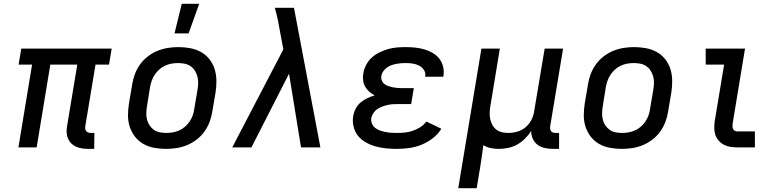

<svg xmlns="http://www.w3.org/2000/svg" viewBox="-20 -776 4090 1011"><path d="M445 8Q428 8 411.5 5.5Q395 3 380.5 -3.5Q366 -10 355 -21Q344 -32 338 -46.5Q332 -61 331 -77.5Q330 -94 333 -111L387 -436H245L173 0H77L149 -436H78L92 -520H568L554 -436H483L429 -111Q428 -104 429 -97Q430 -90 434.5 -85Q439 -80 445 -78Q451 -76 459 -76H477L476 8Z M855 8Q823 8 792.5 2.5Q762 -3 736 -17.5Q710 -32 691.5 -55.5Q673 -79 663.5 -107.5Q654 -136 654 -167.5Q654 -199 659 -231L676 -331Q680 -358 690 -385Q700 -412 717 -436Q734 -460 758 -478.5Q782 -497 808.5 -508Q835 -519 863 -523.5Q891 -528 918 -528Q950 -528 980.5 -522.5Q1011 -517 1037.5 -502.5Q1064 -488 1082.5 -464.5Q1101 -441 1110 -412.5Q1119 -384 1119.5 -352.5Q1120 -321 1115 -289L1098 -189Q1094 -162 1084 -135Q1074 -108 1057 -84Q1040 -60 1016 -41.5Q992 -23 965.5 -12Q939 -1 910.5 3.5Q882 8 855 8ZM856 -76Q873 -76 890 -79Q907 -82 924 -89.5Q941 -97 955 -109.5Q969 -122 979 -137Q989 -152 995 -169Q1001 -186 1003 -203L1020 -303Q1023 -321 1023.5 -338.5Q1024 -356 1019.5 -373Q1015 -390 1006 -404Q997 -418 983.5 -427.5Q970 -437 952.5 -440.5Q935 -444 917 -444Q900 -444 883 -441Q866 -438 849.5 -430.5Q833 -423 819 -410.5Q805 -398 795 -383Q785 -368 779 -351Q773 -334 770 -317L754 -217Q751 -199 750.5 -181.5Q750 -164 754 -147Q758 -130 767.5 -116Q777 -102 790 -92.5Q803 -83 820.5 -79.5Q838 -76 856 -76ZM899 -600 937 -756H1029L973 -600Z M1203 0 1472 -516 1457 -596Q1451 -631 1444 -666Q1437 -701 1427 -735H1528Q1563 -551 1597.5 -367.5Q1632 -184 1667 0H1565L1502 -388L1304 0Z M2069 8Q2040 8 2011.5 5Q1983 2 1956.5 -5.5Q1930 -13 1906 -26.5Q1882 -40 1865.5 -60.5Q1849 -81 1842 -108.5Q1835 -136 1840 -165Q1843 -185 1853 -204Q1863 -223 1879 -236.5Q1895 -250 1914 -259Q1933 -268 1953 -274Q1937 -282 1924 -293.5Q1911 -305 1902.5 -320Q1894 -335 1892 -353.5Q1890 -372 1893 -390Q1897 -413 1908.5 -435Q1920 -457 1938.5 -473.5Q1957 -490 1979 -500.5Q2001 -511 2023.5 -517.5Q2046 -524 2069.5 -526Q2093 -528 2115 -528Q2141 -528 2165.5 -525.5Q2190 -523 2213 -516.5Q2236 -510 2257 -498Q2278 -486 2292.5 -468Q2307 -450 2313 -426Q2319 -402 2315 -377L2314 -372H2218L2219 -374Q2222 -393 2212 -408Q2202 -423 2186 -431Q2170 -439 2152 -441.5Q2134 -444 2115 -444Q2103 -444 2090.5 -443Q2078 -442 2065.5 -439.5Q2053 -437 2040.5 -432.5Q2028 -428 2017 -420Q2006 -412 1998 -400.5Q1990 -389 1988 -377Q1986 -364 1990 -353Q1994 -342 2003 -334.5Q2012 -327 2023.5 -323Q2035 -319 2047 -316.5Q2059 -314 2071 -313Q2083 -312 2095 -312H2159L2145 -228H2081Q2067 -228 2052.5 -227.5Q2038 -227 2024 -224Q2010 -221 1996 -216Q1982 -211 1969 -203Q1956 -195 1947 -182Q1938 -169 1935 -155Q1933 -139 1938.5 -125.5Q1944 -112 1955 -103Q1966 -94 1980 -89Q1994 -84 2009 -81Q2024 -78 2039 -77Q2054 -76 2069 -76Q2090 -76 2111 -78Q2132 -80 2152.5 -87Q2173 -94 2192.5 -106Q2212 -118 2225 -136L2304 -98Q2286 -69 2258 -47.5Q2230 -26 2198.5 -13.5Q2167 -1 2134 3.5Q2101 8 2069 8Z M2393 215 2515 -520H2612L2562 -217Q2559 -200 2558.5 -182.5Q2558 -165 2561.5 -148.5Q2565 -132 2573 -117.5Q2581 -103 2593.5 -93.5Q2606 -84 2622.5 -80Q2639 -76 2656 -76Q2680 -76 2704.5 -83Q2729 -90 2748 -106.5Q2767 -123 2778.5 -145.5Q2790 -168 2793 -192L2848 -520H2945L2877 -111Q2876 -104 2877 -97Q2878 -90 2882 -85Q2886 -80 2892.5 -78Q2899 -76 2906 -76H2924V8H2892Q2870 8 2849 3.5Q2828 -1 2811.5 -13Q2795 -25 2786 -44.5Q2777 -64 2777 -86Q2763 -64 2744 -45.5Q2725 -27 2702.5 -14.5Q2680 -2 2655 3Q2630 8 2606 8Q2584 8 2563 3.5Q2542 -1 2525 -12Q2521 18 2517 48Q2513 78 2508 107L2490 215Z M3255 8Q3223 8 3192.5 2.5Q3162 -3 3136 -17.5Q3110 -32 3091.5 -55.5Q3073 -79 3063.5 -107.5Q3054 -136 3054 -167.5Q3054 -199 3059 -231L3076 -331Q3080 -358 3090 -385Q3100 -412 3117 -436Q3134 -460 3158 -478.5Q3182 -497 3208.5 -508Q3235 -519 3263 -523.5Q3291 -528 3318 -528Q3350 -528 3380.5 -522.5Q3411 -517 3437.5 -502.5Q3464 -488 3482.5 -464.5Q3501 -441 3510 -412.5Q3519 -384 3519.5 -352.5Q3520 -321 3515 -289L3498 -189Q3494 -162 3484 -135Q3474 -108 3457 -84Q3440 -60 3416 -41.5Q3392 -23 3365.5 -12Q3339 -1 3310.5 3.5Q3282 8 3255 8ZM3256 -76Q3273 -76 3290 -79Q3307 -82 3324 -89.5Q3341 -97 3355 -109.5Q3369 -122 3379 -137Q3389 -152 3395 -169Q3401 -186 3403 -203L3420 -303Q3423 -321 3423.5 -338.5Q3424 -356 3419.5 -373Q3415 -390 3406 -404Q3397 -418 3383.5 -427.5Q3370 -437 3352.5 -440.5Q3335 -444 3317 -444Q3300 -444 3283 -441Q3266 -438 3249.5 -430.5Q3233 -423 3219 -410.5Q3205 -398 3195 -383Q3185 -368 3179 -351Q3173 -334 3170 -317L3154 -217Q3151 -199 3150.5 -181.5Q3150 -164 3154 -147Q3158 -130 3167.5 -116Q3177 -102 3190 -92.5Q3203 -83 3220.5 -79.5Q3238 -76 3256 -76Z M3862 0Q3843 0 3824.5 -3Q3806 -6 3790.5 -14.5Q3775 -23 3763.5 -36.5Q3752 -50 3746.5 -67Q3741 -84 3741 -103Q3741 -122 3744 -141L3793 -436H3696V-520H3903L3838 -127Q3837 -120 3837 -112.5Q3837 -105 3839.5 -98.5Q3842 -92 3848 -88Q3854 -84 3862 -84H3955V0Z"/></svg>

Font: Iosevka Custom Medium
Style: Italic
Weight: 500
Italic angle: -9°
Designer: Belleve Invis
Foundry: Belleve Invis
Version: Version 27.0.1